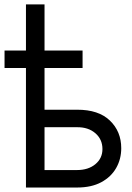

<svg xmlns="http://www.w3.org/2000/svg" viewBox="-34 -838 589 858"><path d="M335 -612.3V-534.2H-13.7V-612.3ZM154.3 -347.7H310.5Q406.2 -348.1 457 -299.3Q507.8 -250.5 507.8 -175.8Q507.8 -127 485.1 -87.2Q462.4 -47.4 418.5 -23.7Q374.5 0 310.5 0H82V-818.4H165V-78.1H310.5Q360.4 -78.1 392.1 -104.2Q423.8 -130.4 423.8 -171.9Q423.8 -215.3 392.1 -242.7Q360.4 -270 310.5 -269.5H154.3Z"/></svg>

Font: Inter Tight
Style: Regular
Weight: 400
Designer: Rasmus Andersson
Foundry: rsms
Version: Version 3.002